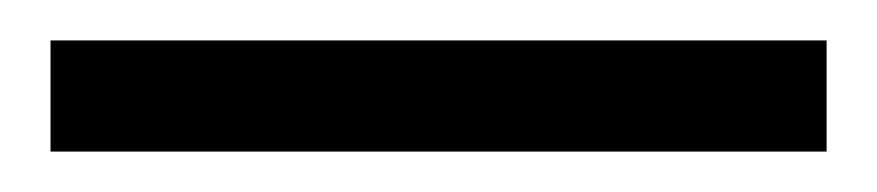

<svg xmlns="http://www.w3.org/2000/svg" viewBox="-20 10 434 95"><path d="M389 85H5V30H389Z"/></svg>

Font: Tajawal
Style: Regular
Weight: 400
Designer: Boutros Fonts
Foundry: Created by Boutros International 2017
Version: Version 1.700